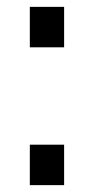

<svg xmlns="http://www.w3.org/2000/svg" viewBox="-20 -540 274 560"><path d="M67 0V-118H167V0ZM67 -402V-520H167V-402Z"/></svg>

Font: Mplus 1p Medium
Style: Regular
Weight: 500
Version: Version 1.061